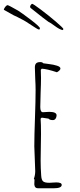

<svg xmlns="http://www.w3.org/2000/svg" viewBox="-93 -990 425 1023"><path d="M78.1 -969.7Q76.2 -969.7 71.8 -964.4Q67.4 -959 67.4 -954.6Q67.4 -948.2 73.7 -944.8Q145.5 -887.2 164.6 -874Q175.8 -869.1 199.2 -851.6Q224.1 -833 240.7 -829.6L245.1 -835Q243.7 -841.3 204.8 -874.5Q166 -907.7 124.8 -938.7Q83.5 -969.7 78.1 -969.7ZM3.9 -933.1Q-47.4 -962.4 -52.2 -962.4Q-57.6 -962.4 -64.5 -954.1Q-71.3 -945.8 -72.8 -938L-20.5 -908.7Q-4.4 -901.9 33.2 -881.8Q34.7 -881.3 46.4 -874L57.6 -866.7Q74.7 -855 93.8 -843.3Q110.4 -832.5 114.3 -832.5Q119.6 -832.5 119.6 -839.8Q119.6 -847.2 72.3 -883.8Q20.5 -922.9 3.9 -933.1ZM90.3 -20.5Q89.8 -14.6 89.8 -7.8Q91.3 13.2 109.9 13.2H192.4Q235.8 13.2 235.8 -4.9Q235.8 -18.1 206.5 -18.1L187.5 -17.1L169.4 -16.1Q145.5 -16.1 136.7 -23.7Q127.9 -31.2 126.5 -54.2Q123.5 -94.7 123.5 -133.8L124.5 -205.1L125.5 -275.9Q125.5 -332 123.5 -355V-357.9L128.4 -362.8H132.8L165.5 -357.9Q171.9 -350.1 188.5 -350.1Q197.8 -350.1 203.1 -357.7Q208.5 -365.2 208.5 -376Q208 -394 169.4 -394Q167 -394 152.3 -393.1L135.7 -392.1Q121.6 -392.1 121.6 -419.9Q121.6 -451.2 123.5 -497.6Q125.5 -543.9 125.5 -575.2Q125.5 -599.6 124.5 -618.2L129.4 -624Q155.8 -623 210.4 -605Q229 -615.7 229 -625Q229 -634.3 210.4 -640.1Q191.9 -646 167 -648.9Q144 -651.4 137.7 -652.8Q132.8 -659.2 121.6 -659.2Q106 -659.2 99.4 -652.3Q92.8 -645.5 92.8 -630.9Q92.8 -606.4 94.7 -571.3Q96.7 -535.6 96.7 -511.2Q96.7 -454.1 93.3 -360.4Q89.8 -266.6 89.8 -210Q89.8 -192.9 92.3 -144Q94.7 -95.2 94.7 -78.1Q94.7 -57.1 87.4 -37.1L90.8 -33.2Q90.8 -26.4 90.3 -20.5Z"/></svg>

Font: Amatica SC
Style: Regular
Weight: 400
Version: Version 2.000